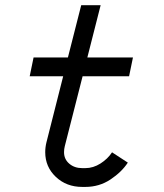

<svg xmlns="http://www.w3.org/2000/svg" viewBox="-20 -716 640 748"><path d="M312.5 12.2H300.3Q238.8 12.2 197.5 -26.9Q156.2 -65.9 156.2 -123Q156.2 -142.6 161.1 -162.1L226.1 -418.9H95.7L110.8 -492.2H244.6L296.4 -695.8H372.1L320.3 -492.2H498L482.9 -418.9H301.8L232.4 -146.5Q229.5 -135.3 229.5 -123Q229.5 -95.7 249.8 -78.4Q270 -61 300.3 -61H312.5Q343.3 -61 371.6 -79.1Q399.9 -97.2 416.5 -122.6L478 -82.5Q454.1 -45.9 410.4 -16.8Q366.7 12.2 312.5 12.2Z"/></svg>

Font: Anka/Coder
Style: Italic
Weight: 400
Italic angle: -12°
Monospace: yes
Version: Version 001.100